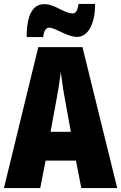

<svg xmlns="http://www.w3.org/2000/svg" viewBox="-20 -953 614 973"><path d="M115 -765H199C202 -801 217 -813 228 -813C261 -813 319 -766 371 -766C422 -766 462 -824 462 -933H378C373 -902 366 -885 349 -885C304 -885 260 -932 204 -932C124 -932 115 -827 115 -765ZM392 0H574L398 -714H174L0 0H184L211 -139H365ZM310 -445 339 -285H236L266 -447C276 -500 284 -551 288 -589C293 -549 300 -498 310 -445Z"/></svg>

Font: Noto Sans Georgian ExtraCondensed Black
Style: Regular
Weight: 900
Width: 2
Designer: Monotype Design Team, Akaki Razmadze
Foundry: Google LLC
Version: Version 2.005